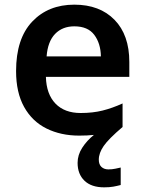

<svg xmlns="http://www.w3.org/2000/svg" viewBox="-20 -572 621 824"><path d="M404 113Q404 134 415.5 144.5Q427 155 445 155Q461 155 475 152Q489 149 498 147V222Q483 226 466.5 229Q450 232 427 232Q372 232 342.5 203.5Q313 175 313 127Q313 93 333 62Q353 31 383 7Q355 10 320 10Q241 10 179.5 -20.5Q118 -51 83.5 -113Q49 -175 49 -267Q49 -406 118 -479Q187 -552 299 -552Q408 -552 471.5 -487Q535 -422 535 -306V-242H177Q179 -168 218 -127.5Q257 -87 326 -87Q378 -87 420 -97.5Q462 -108 506 -128V-27Q446 24 425 54.5Q404 85 404 113ZM299 -459Q248 -459 216.5 -426.5Q185 -394 180 -330H413Q412 -386 384.5 -422.5Q357 -459 299 -459Z"/></svg>

Font: Noto Sans SemiBold
Style: Regular
Weight: 600
Designer: Monotype Design Team
Foundry: Monotype Imaging Inc.
Version: Version 2.007